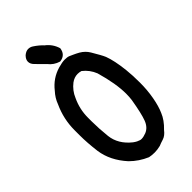

<svg xmlns="http://www.w3.org/2000/svg" viewBox="-262 -921 1023 1023"><g transform="rotate(-45 250.0 -409.5)"><path d="M138.7 -829.1Q155.3 -842.8 170.9 -842.8Q186.5 -842.8 199.2 -834Q227.5 -815.4 246.1 -794.9Q282.2 -767.6 294.9 -724.6Q289.1 -680.7 246.1 -674.8H244.1Q208 -685.5 185.5 -714.8Q161.1 -738.3 137.7 -762.7Q122.1 -778.3 122.1 -795.4Q122.1 -812.5 137.7 -828.1ZM218.8 -656.2Q249 -665 268.6 -665Q288.1 -665 298.8 -660.6Q309.6 -656.2 317.4 -652.3Q335 -644.5 350.6 -635.7Q378.9 -619.1 394.5 -592.8Q410.2 -566.4 419.9 -548.8Q429.7 -531.2 434.6 -519.5Q452.1 -473.6 460.9 -394.5Q465.8 -349.6 465.8 -293.9Q465.8 -238.3 456.5 -187Q447.3 -135.7 431.6 -100.6Q416 -61.5 377.9 -25.4Q359.4 -1 337.4 5.9Q315.4 12.7 301.8 18.6Q278.3 24.4 257.8 24.4Q237.3 24.4 218.8 20.5Q166 -2 126 -42Q126 -42 126 -42Q60.5 -114.3 48.8 -197.3Q40 -266.6 40 -324.2Q40 -335 40 -344.7Q40 -353.5 40 -361.3Q40 -445.3 75.2 -521.5Q87.9 -556.6 114.3 -585Q155.3 -637.7 218.8 -656.2ZM263.7 -562.5Q238.3 -562.5 215.8 -545.9Q181.6 -519.5 165 -479.5Q165 -479.5 165 -479.5Q137.7 -421.9 137.7 -358.4Q137.7 -350.6 137.7 -343.8V-342.8Q137.7 -336.9 137.7 -330.1Q137.7 -278.3 144.5 -213.9Q152.3 -145.5 214.8 -95.7Q225.6 -87.9 233.4 -84Q243.2 -80.1 248 -78.1Q252.9 -76.2 259.8 -76.2Q274.4 -76.2 294.9 -84Q326.2 -96.7 340.3 -134.3Q354.5 -171.9 369.1 -258.8Q372.1 -280.3 372.1 -304.7Q372.1 -380.9 340.8 -489.3Q324.2 -531.2 289.1 -558.6Q276.4 -562.5 263.7 -562.5Z"/></g></svg>

Font: JasonHandwriting2
Style: SemiBold
Weight: 600
Version: Version 1.04.7